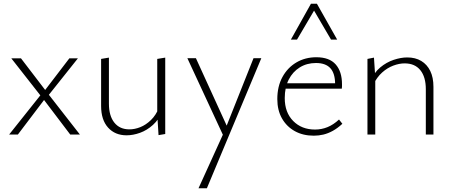

<svg xmlns="http://www.w3.org/2000/svg" viewBox="-20 -724 2438 1033"><path d="M29 0 197 -211 41 -410H93L223 -240L353 -410H399L243 -214L410 0H358L217 -186L76 0Z M661 4Q599 4 561.5 -37.5Q524 -79 524 -154V-407L566 -414V-166Q566 -101 595 -64.5Q624 -28 676 -28Q705 -28 735 -40Q765 -52 792 -78Q819 -104 836 -146L854 -127Q835 -81 803 -52Q771 -23 733.5 -9.5Q696 4 661 4ZM833 3 826 -108V-407L869 -414V-3Z M1186 16 988 -411H1034L1207 -32ZM1344 -411H1386L1093 289H1048L1188 -19Z M1668 6Q1610 6 1566 -18.5Q1522 -43 1497 -87Q1472 -131 1472 -191Q1472 -259 1499.5 -309.5Q1527 -360 1574.5 -388Q1622 -416 1682 -416Q1752 -416 1786 -377.5Q1820 -339 1820 -271Q1820 -265 1820 -259Q1820 -253 1819 -247H1783V-271Q1783 -329 1757.5 -357Q1732 -385 1680 -385Q1631 -385 1593 -361.5Q1555 -338 1533.5 -296Q1512 -254 1512 -196Q1512 -119 1557.5 -73Q1603 -27 1675 -27Q1710 -27 1742 -40Q1774 -53 1804 -81L1822 -58Q1796 -34 1770.5 -20Q1745 -6 1720 0Q1695 6 1668 6ZM1501 -247 1507 -276H1812V-247ZM1761 -511 1662 -680 1653 -704H1685L1794 -511ZM1545 -511 1653 -704H1685L1678 -681L1578 -511Z M2271 0V-244Q2271 -310 2241.5 -346.5Q2212 -383 2157 -383Q2128 -383 2096 -371Q2064 -359 2036 -334Q2008 -309 1988 -268L1972 -285Q1992 -333 2025.5 -361Q2059 -389 2098 -402Q2137 -415 2171 -415Q2215 -415 2246.5 -396Q2278 -377 2295 -342Q2312 -307 2312 -257V0ZM1957 0V-407L1992 -414L1999 -308V0Z"/></svg>

Font: Ysabeau ExtraLight
Style: Regular
Weight: 250
Designer: Christian Thalmann (Catharsis Fonts)
Version: Version 2.002